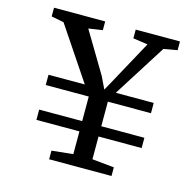

<svg xmlns="http://www.w3.org/2000/svg" viewBox="-108 -854 984 966"><g transform="rotate(15 384.5 -371.5)"><path d="M306 -410 121.5 -685 56.5 -697.5V-743H323V-697.5L250 -686.5L377.5 -473L407.5 -410.5L442.5 -474L558.5 -686.5L482 -697.5V-743H712.5V-697.5L641.5 -685L467.5 -410H665V-356.5H440.5V-228.5H665V-175H440.5V-56.5L555 -45V0H230V-45L341 -56.5V-175H117V-228.5H341V-356.5H117V-410Z"/></g></svg>

Font: Merriweather Light 18pt
Style: Regular
Weight: 400
Version: Version 2.100